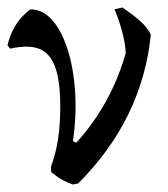

<svg xmlns="http://www.w3.org/2000/svg" viewBox="-20 -483 449 513"><path d="M175 10Q160 5 146.5 -2.5Q133 -10 117 -23L116 -37Q190 -98 240 -174Q290 -250 316 -341Q315 -365 307 -396Q299 -427 286 -458L307 -463Q339 -441 356 -425.5Q373 -410 383 -391Q372 -279 323.5 -179Q275 -79 189 7ZM116 -37Q129 -72 135 -111Q141 -150 141 -199Q141 -266 127.5 -303.5Q114 -341 85 -352.5Q56 -364 7 -353L0 -362Q7 -392 22 -416Q37 -440 61 -458Q94 -458 119 -430Q144 -402 160 -353Q176 -304 180.5 -240.5Q185 -177 175 -106L207 -89Z"/></svg>

Font: Alegreya
Style: Regular
Weight: 400
Designer: Juan Pablo del Peral
Foundry: Huerta Tipografica
Version: Version 2.009